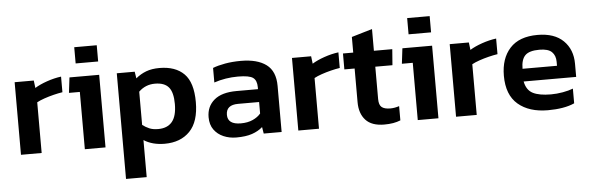

<svg xmlns="http://www.w3.org/2000/svg" viewBox="-53 -850 3842 1249"><g transform="rotate(-5 1868.0 -225.5)"><path d="M57 0V-474H182L188 -425Q220 -445 267.5 -461.5Q315 -478 361 -484V-382Q334 -378 302 -370Q270 -362 241 -352Q212 -342 192 -331V0Z M463 -561V-667H610V-561ZM474 0V-374H403L415 -474H609V0Z M724 216V-474H841L848 -430Q879 -456 916 -470Q953 -484 1003 -484Q1107 -484 1163.5 -427.5Q1220 -371 1220 -243Q1220 -115 1159.5 -52.5Q1099 10 995 10Q915 10 859 -26V216ZM961 -89Q1021 -89 1052 -126Q1083 -163 1083 -242Q1083 -318 1055 -351.5Q1027 -385 965 -385Q903 -385 859 -342V-125Q880 -109 903.5 -99Q927 -89 961 -89Z M1463 10Q1418 10 1379.5 -6.5Q1341 -23 1317.5 -55.5Q1294 -88 1294 -137Q1294 -207 1343.5 -249Q1393 -291 1490 -291H1630V-304Q1630 -348 1605.5 -366Q1581 -384 1507 -384Q1426 -384 1351 -359V-454Q1384 -467 1431.5 -475.5Q1479 -484 1535 -484Q1642 -484 1700.5 -440.5Q1759 -397 1759 -301V0H1642L1635 -43Q1607 -18 1566 -4Q1525 10 1463 10ZM1500 -79Q1545 -79 1578 -94Q1611 -109 1630 -132V-207H1493Q1414 -207 1414 -142Q1414 -79 1500 -79Z M1868 0V-474H1993L1999 -425Q2031 -445 2078.5 -461.5Q2126 -478 2172 -484V-382Q2145 -378 2113 -370Q2081 -362 2052 -352Q2023 -342 2003 -331V0Z M2429 10Q2347 10 2307.5 -33Q2268 -76 2268 -150V-370H2201V-474H2268V-576L2403 -616V-474H2523L2515 -370H2403V-159Q2403 -120 2421 -105.5Q2439 -91 2477 -91Q2505 -91 2535 -101V-8Q2513 1 2487 5.5Q2461 10 2429 10Z M2637 -561V-667H2784V-561ZM2648 0V-374H2577L2589 -474H2783V0Z M2898 0V-474H3023L3029 -425Q3061 -445 3108.5 -461.5Q3156 -478 3202 -484V-382Q3175 -378 3143 -370Q3111 -362 3082 -352Q3053 -342 3033 -331V0Z M3498 10Q3375 10 3303 -51.5Q3231 -113 3231 -238Q3231 -351 3291.5 -417.5Q3352 -484 3472 -484Q3582 -484 3640.5 -426.5Q3699 -369 3699 -276V-190H3356Q3367 -133 3408.5 -112Q3450 -91 3526 -91Q3564 -91 3603.5 -98Q3643 -105 3671 -116V-20Q3638 -5 3594 2.5Q3550 10 3498 10ZM3356 -273H3581V-299Q3581 -340 3557 -363.5Q3533 -387 3476 -387Q3409 -387 3382.5 -360Q3356 -333 3356 -273Z"/></g></svg>

Font: Kanit Medium
Style: Regular
Weight: 500
Designer: Katatrad Team
Foundry: CadsonDemak
Version: Version 2.000; ttfautohint (v1.8.3)